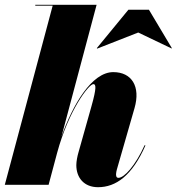

<svg xmlns="http://www.w3.org/2000/svg" viewBox="-20 -770 736 800"><path d="M361 -327 307.5 -137C302.5 -120.5 298 -97.5 298 -82C298 -29 330.5 10 388.5 10C463 10 530.5 -38 586 -164L582.5 -165C544 -79.5 497.5 -29 473.5 -29C467 -29 463.5 -32.5 463.5 -44C463.5 -49 465.5 -59 467 -64L540.5 -319.5C566.5 -409.5 529 -469.5 452 -469.5C362.5 -469.5 283.5 -334.5 236 -200.5L382.5 -750H127V-746.5H199.5L0 0H182.5L218 -133C266 -310.5 350 -419.5 369 -419.5C380 -419.5 383 -405 361 -327ZM556 -634.5 695 -568 696 -569.5 600.5 -729.5H515L383.5 -569.5L385 -567.5Z"/></svg>

Font: Bodoni* 48pt Fatface
Style: Italic
Weight: 900
Italic angle: -13°
Version: Version 2.3